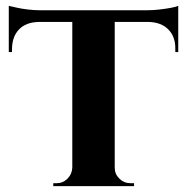

<svg xmlns="http://www.w3.org/2000/svg" viewBox="-20 -636 639 656"><path d="M372 -597V0H227V-597ZM589 -601V-561H10V-601ZM589 -564V-458H579V-467Q580 -510 555.5 -535Q531 -560 488 -561V-564ZM589 -616V-591L484 -601Q503 -601 525 -603.5Q547 -606 565 -609.5Q583 -613 589 -616ZM229 -63V0H162V-10Q162 -10 167.5 -10Q173 -10 173 -10Q195 -10 210.5 -25.5Q226 -41 227 -63ZM369 -63H372Q372 -41 388 -25.5Q404 -10 427 -10Q427 -10 432.5 -10Q438 -10 438 -10V0H369ZM112 -564V-561Q68 -560 44.5 -535Q21 -510 21 -467V-458H10V-564ZM10 -616Q19 -614 36.5 -610Q54 -606 75.5 -603.5Q97 -601 115 -601L10 -591Z"/></svg>

Font: Cinzel
Style: Bold
Weight: 700
Designer: Natanael Gama
Version: Version 2.000